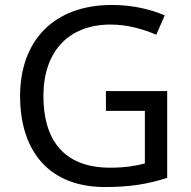

<svg xmlns="http://www.w3.org/2000/svg" viewBox="-20 -744 768 774"><path d="M407 -377V-297H564V-85C528 -76 487 -68 424 -68C232 -68 155 -186 155 -357C155 -535 255 -645 426 -645C494 -645 559 -626 610 -604L644 -682C583 -708 511 -724 431 -724C197 -724 61 -580 61 -357C61 -131 181 10 403 10C503 10 577 -2 654 -27V-377Z"/></svg>

Font: Noto Sans Mro
Style: Regular
Weight: 400
Designer: Monotype Design Team
Foundry: Monotype Imaging Inc.
Version: Version 2.001